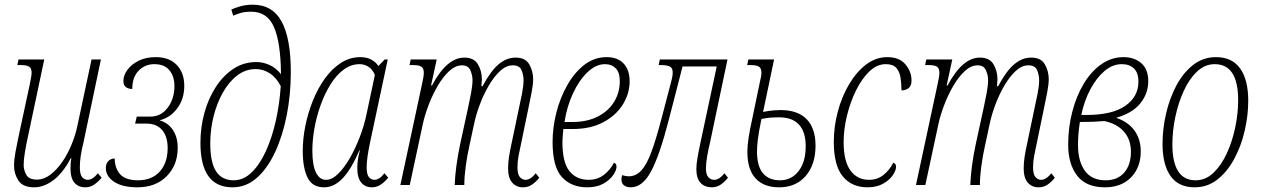

<svg xmlns="http://www.w3.org/2000/svg" viewBox="-20 -790 5385 820"><path d="M126 10Q78 10 59 -18.5Q40 -47 40 -83Q40 -107 46 -140Q52 -173 58 -201L107 -429Q110 -445 112.5 -458Q115 -471 115 -479Q115 -499 104 -505.5Q93 -512 71 -512H54L59 -536H169L99 -205Q92 -173 86.5 -140.5Q81 -108 81 -85Q81 -65 92 -44Q103 -23 138 -23Q167 -23 194.5 -43.5Q222 -64 245.5 -98Q269 -132 286 -173.5Q303 -215 311 -255L371 -536H411L337 -184Q329 -152 325 -126Q321 -100 321 -75Q321 -45 331 -33.5Q341 -22 354 -22Q376 -22 398 -50L414 -31Q399 -13 382 -1.5Q365 10 344 10Q315 10 298 -9.5Q281 -29 281 -72Q281 -82 282 -94Q283 -106 285 -114H282Q248 -50 207.5 -20Q167 10 126 10Z M567 10Q503 10 467.5 -13.5Q432 -37 432 -72Q432 -91 442.5 -102Q453 -113 470 -113Q470 -73 492.5 -46.5Q515 -20 570 -20Q628 -20 662 -57Q696 -94 696 -158Q696 -207 672.5 -234.5Q649 -262 607 -262H557L564 -292H622Q668 -292 696.5 -330.5Q725 -369 725 -422Q725 -464 703.5 -490Q682 -516 639 -516Q600 -516 572.5 -488.5Q545 -461 545 -410Q507 -411 507 -444Q507 -468 524 -491.5Q541 -515 572 -530.5Q603 -546 645 -546Q703 -546 735 -512.5Q767 -479 767 -423Q767 -368 737.5 -328Q708 -288 664 -277V-275Q699 -265 719 -234Q739 -203 739 -159Q739 -85 692 -37.5Q645 10 567 10Z M973 10Q836 10 836 -180Q836 -246 853 -308Q870 -370 902 -419Q934 -468 977.5 -496.5Q1021 -525 1075 -525Q1103 -525 1131 -512.5Q1159 -500 1180 -473Q1179 -607 1150.5 -673.5Q1122 -740 1053 -740Q1024 -740 1005.5 -734Q987 -728 976 -723L968 -749Q979 -755 1004.5 -762.5Q1030 -770 1060 -770Q1143 -770 1182.5 -698.5Q1222 -627 1222 -482Q1222 -386 1204.5 -297.5Q1187 -209 1154.5 -139.5Q1122 -70 1076.5 -30Q1031 10 973 10ZM978 -20Q1020 -20 1055 -54Q1090 -88 1116 -145.5Q1142 -203 1158 -274.5Q1174 -346 1179 -422Q1160 -459 1132 -477Q1104 -495 1072 -495Q1029 -495 993.5 -468Q958 -441 932 -395Q906 -349 892 -292.5Q878 -236 878 -178Q878 -96 903 -58Q928 -20 978 -20Z M1364 10Q1314 10 1293.5 -31.5Q1273 -73 1273 -146Q1273 -197 1284 -252Q1295 -307 1316 -359.5Q1337 -412 1367 -454Q1397 -496 1435.5 -521Q1474 -546 1519 -546Q1547 -546 1566.5 -535Q1586 -524 1596 -508L1623 -536H1636L1561 -184Q1554 -151 1550 -124.5Q1546 -98 1546 -75Q1546 -45 1555.5 -33.5Q1565 -22 1579 -22Q1600 -22 1622 -50L1638 -31Q1623 -13 1606 -1.5Q1589 10 1568 10Q1540 10 1523 -10Q1506 -30 1506 -71Q1506 -91 1508.5 -108Q1511 -125 1517 -148H1515Q1480 -67 1443.5 -28.5Q1407 10 1364 10ZM1372 -22Q1398 -22 1424 -47.5Q1450 -73 1474 -114.5Q1498 -156 1517 -206Q1536 -256 1546 -305L1581 -470Q1571 -494 1553.5 -505Q1536 -516 1516 -516Q1479 -516 1447.5 -492.5Q1416 -469 1391.5 -429.5Q1367 -390 1349.5 -341.5Q1332 -293 1323 -242.5Q1314 -192 1314 -147Q1314 -84 1329.5 -53Q1345 -22 1372 -22Z M2214 10Q2185 10 2167.5 -10Q2150 -30 2150 -71Q2150 -95 2154 -121Q2158 -147 2166 -183L2197 -331Q2203 -357 2209.5 -390.5Q2216 -424 2216 -448Q2216 -469 2207.5 -490Q2199 -511 2170 -511Q2142 -511 2116 -487Q2090 -463 2067.5 -424.5Q2045 -386 2029 -343Q2013 -300 2005 -262L1985 -169Q1975 -125 1969 -80Q1963 -35 1963 0H1922Q1923 -35 1929 -80.5Q1935 -126 1945 -173L1980 -334Q1986 -362 1992 -393.5Q1998 -425 1998 -449Q1998 -468 1989 -489.5Q1980 -511 1953 -511Q1925 -511 1898.5 -486.5Q1872 -462 1849.5 -423.5Q1827 -385 1810.5 -341.5Q1794 -298 1786 -261L1730 0H1690L1782 -429Q1790 -464 1790 -479Q1790 -499 1779 -505.5Q1768 -512 1746 -512H1729L1734 -536H1845L1821 -425H1825Q1888 -544 1963 -544Q2004 -544 2021 -515.5Q2038 -487 2038 -451Q2038 -444 2037 -436.5Q2036 -429 2036 -422H2041Q2075 -486 2109 -515Q2143 -544 2182 -544Q2224 -544 2240.5 -515Q2257 -486 2257 -451Q2257 -430 2250.5 -396Q2244 -362 2238 -334L2207 -184Q2200 -152 2195 -126Q2190 -100 2190 -75Q2190 -45 2200.5 -33.5Q2211 -22 2224 -22Q2246 -22 2268 -50L2283 -31Q2269 -13 2252 -1.5Q2235 10 2214 10Z M2488 10Q2420 10 2380 -33.5Q2340 -77 2340 -184Q2340 -245 2356 -308.5Q2372 -372 2402.5 -426Q2433 -480 2475.5 -513Q2518 -546 2571 -546Q2618 -546 2643.5 -518.5Q2669 -491 2669 -443Q2669 -391 2640.5 -344.5Q2612 -298 2557.5 -268.5Q2503 -239 2426 -239H2386Q2385 -227 2383.5 -211Q2382 -195 2382 -184Q2382 -96 2412 -59Q2442 -22 2494 -22Q2532 -22 2559.5 -43.5Q2587 -65 2602 -95Q2613 -91 2613 -78Q2613 -63 2599 -42.5Q2585 -22 2557.5 -6Q2530 10 2488 10ZM2391 -269H2424Q2488 -269 2533.5 -292.5Q2579 -316 2603 -355.5Q2627 -395 2627 -443Q2627 -481 2609.5 -498.5Q2592 -516 2564 -516Q2525 -516 2489 -481.5Q2453 -447 2427 -391Q2401 -335 2391 -269Z M2674 10Q2656 10 2645 1.5Q2634 -7 2634 -24Q2634 -31 2637 -42Q2652 -37 2665 -37Q2696 -37 2719 -62Q2742 -87 2762 -141Q2782 -195 2805 -283L2847 -443Q2853 -465 2853 -480Q2853 -501 2839.5 -506.5Q2826 -512 2806 -512H2793L2798 -536H3087L3013 -184Q3005 -151 3000 -121.5Q2995 -92 2995 -71Q2995 -44 3005.5 -33Q3016 -22 3030 -22Q3052 -22 3074 -50L3089 -31Q3075 -13 3058 -1.5Q3041 10 3020 10Q2990 10 2972 -9Q2954 -28 2954 -68Q2954 -88 2959 -117Q2964 -146 2972 -183L3041 -506H2895L2836 -277Q2797 -126 2760.5 -58Q2724 10 2674 10Z M3308 10Q3242 10 3207 -28Q3172 -66 3172 -140Q3172 -170 3177.5 -204.5Q3183 -239 3193 -284L3225 -438Q3228 -451 3230 -461.5Q3232 -472 3232 -479Q3232 -499 3221 -505.5Q3210 -512 3188 -512H3171L3176 -536H3286L3239 -312Q3264 -317 3283 -318.5Q3302 -320 3313 -320Q3387 -320 3425 -281Q3463 -242 3463 -168Q3463 -87 3421 -38.5Q3379 10 3308 10ZM3311 -20Q3360 -20 3390.5 -59Q3421 -98 3421 -165Q3421 -289 3306 -289Q3294 -289 3276 -288Q3258 -287 3232 -282Q3220 -224 3216.5 -193.5Q3213 -163 3213 -144Q3213 -80 3238.5 -50Q3264 -20 3311 -20Z M3685 10Q3618 10 3579.5 -36.5Q3541 -83 3541 -184Q3541 -249 3558 -313Q3575 -377 3606 -429.5Q3637 -482 3678.5 -514Q3720 -546 3770 -546Q3821 -546 3847 -515Q3873 -484 3873 -446Q3873 -424 3861 -414Q3849 -404 3830 -404Q3830 -433 3826 -458.5Q3822 -484 3808 -500Q3794 -516 3763 -516Q3725 -516 3692.5 -484.5Q3660 -453 3635.5 -403Q3611 -353 3597 -295Q3583 -237 3583 -183Q3583 -102 3612 -62Q3641 -22 3691 -22Q3728 -22 3754 -43.5Q3780 -65 3795 -95Q3807 -91 3807 -78Q3807 -63 3793.5 -42.5Q3780 -22 3752.5 -6Q3725 10 3685 10Z M4416 10Q4387 10 4369.5 -10Q4352 -30 4352 -71Q4352 -95 4356 -121Q4360 -147 4368 -183L4399 -331Q4405 -357 4411.5 -390.5Q4418 -424 4418 -448Q4418 -469 4409.5 -490Q4401 -511 4372 -511Q4344 -511 4318 -487Q4292 -463 4269.5 -424.5Q4247 -386 4231 -343Q4215 -300 4207 -262L4187 -169Q4177 -125 4171 -80Q4165 -35 4165 0H4124Q4125 -35 4131 -80.5Q4137 -126 4147 -173L4182 -334Q4188 -362 4194 -393.5Q4200 -425 4200 -449Q4200 -468 4191 -489.5Q4182 -511 4155 -511Q4127 -511 4100.5 -486.5Q4074 -462 4051.5 -423.5Q4029 -385 4012.5 -341.5Q3996 -298 3988 -261L3932 0H3892L3984 -429Q3992 -464 3992 -479Q3992 -499 3981 -505.5Q3970 -512 3948 -512H3931L3936 -536H4047L4023 -425H4027Q4090 -544 4165 -544Q4206 -544 4223 -515.5Q4240 -487 4240 -451Q4240 -444 4239 -436.5Q4238 -429 4238 -422H4243Q4277 -486 4311 -515Q4345 -544 4384 -544Q4426 -544 4442.5 -515Q4459 -486 4459 -451Q4459 -430 4452.5 -396Q4446 -362 4440 -334L4409 -184Q4402 -152 4397 -126Q4392 -100 4392 -75Q4392 -45 4402.5 -33.5Q4413 -22 4426 -22Q4448 -22 4470 -50L4485 -31Q4471 -13 4454 -1.5Q4437 10 4416 10Z M4699 10Q4619 10 4580.5 -39.5Q4542 -89 4542 -172Q4542 -245 4559.5 -312.5Q4577 -380 4608.5 -432.5Q4640 -485 4683.5 -515.5Q4727 -546 4778 -546Q4824 -546 4854 -520.5Q4884 -495 4884 -443Q4884 -391 4850.5 -349Q4817 -307 4747 -287Q4799 -269 4825.5 -232Q4852 -195 4852 -144Q4852 -75 4810.5 -32.5Q4769 10 4699 10ZM4771 -516Q4732 -516 4698 -487.5Q4664 -459 4637.5 -410Q4611 -361 4598 -299H4620Q4730 -299 4786 -338Q4842 -377 4842 -441Q4842 -479 4823 -497.5Q4804 -516 4771 -516ZM4702 -20Q4753 -20 4781.5 -53Q4810 -86 4810 -142Q4810 -194 4780 -228Q4750 -262 4696 -273Q4674 -271 4649.5 -270Q4625 -269 4592 -269Q4587 -237 4585.5 -213.5Q4584 -190 4584 -170Q4584 -102 4613 -61Q4642 -20 4702 -20Z M5082 10Q5013 10 4979 -38.5Q4945 -87 4945 -176Q4945 -239 4960 -304.5Q4975 -370 5004 -424.5Q5033 -479 5075.5 -512.5Q5118 -546 5173 -546Q5242 -546 5276.5 -497.5Q5311 -449 5311 -360Q5311 -297 5296 -232Q5281 -167 5251.5 -112Q5222 -57 5179.5 -23.5Q5137 10 5082 10ZM5086 -20Q5129 -20 5162.5 -52Q5196 -84 5219.5 -135Q5243 -186 5255.5 -246Q5268 -306 5268 -362Q5268 -516 5168 -516Q5126 -516 5092.5 -484.5Q5059 -453 5035.5 -401.5Q5012 -350 4999.5 -290Q4987 -230 4987 -174Q4987 -20 5086 -20Z"/></svg>

Font: Noto Serif ExtraCondensed ExtraLight
Style: Italic
Weight: 200
Width: 2
Italic angle: -12°
Designer: Monotype Design Team
Foundry: Monotype Imaging Inc.
Version: Version 2.014; ttfautohint (v1.8.4.7-5d5b)